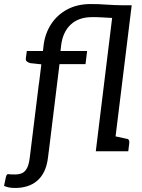

<svg xmlns="http://www.w3.org/2000/svg" viewBox="-75 -750 705 952"><path d="M77 0 130 -431 75 -437Q65 -440 58.5 -445Q52 -450 53 -460L58 -497H138L141 -524Q148 -583 178 -629.5Q208 -676 258 -703Q308 -730 375 -730Q417 -730 454 -727Q473 -726 491.5 -725Q510 -724 528 -724H578L489 0H400L481 -661Q468 -662 454.5 -662.5Q441 -663 427 -664Q414 -665 402 -665Q390 -665 381 -665Q315 -665 275.5 -628Q236 -591 228 -524L225 -497H357L349 -432H220L167 0ZM1 182Q-20 182 -32.5 179Q-45 176 -55 172L-46 129Q-42 112 -34.5 113.5Q-27 115 0 115Q21 115 35.5 108Q50 101 59.5 82.5Q69 64 73 28L118 -337H208L163 31Q158 72 144 100.5Q130 129 108.5 147Q87 165 59.5 173.5Q32 182 1 182ZM459 0 479 -78 552 -62Q561 -61 564 -55.5Q567 -50 566 -41L561 0Z"/></svg>

Font: Aleo
Style: Italic
Weight: 400
Italic angle: -7°
Designer: Alessio Laiso
Foundry: Alessio Laiso
Version: Version 2.001;gftools[0.9.29]